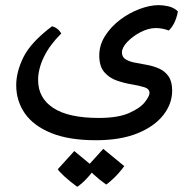

<svg xmlns="http://www.w3.org/2000/svg" viewBox="-20 -374 736 728"><path d="M343.3 157.7Q241.2 157.7 174.1 130.4Q106.9 103 74.2 55.9Q41.5 8.8 41.5 -50.8Q41.5 -102.1 69.3 -158Q97.2 -213.9 177.2 -274.4Q199.7 -268.6 212.4 -247.1Q168.5 -203.6 146.5 -158.2Q124.5 -112.8 124.5 -70.3Q124.5 -2.4 182.1 35.4Q239.7 73.2 354.5 73.2Q427.2 73.2 469.2 54.7Q511.2 36.1 529.1 13.4Q546.9 -9.3 546.9 -21.5Q546.9 -37.1 527.6 -43.2Q508.3 -49.3 480 -54Q451.7 -58.6 423.3 -68.4Q395 -78.1 375.7 -100.1Q356.4 -122.1 356.4 -163.6Q356.4 -203.1 378.4 -237.8Q400.4 -272.5 434.8 -298.6Q469.2 -324.7 508.5 -339.6Q547.9 -354.5 582 -354.5Q599.1 -354.5 619.1 -349.9Q639.2 -345.2 654.3 -331.1Q652.3 -314.9 644 -294.4Q635.7 -273.9 620.1 -258.3Q595.7 -267.6 570.8 -267.6Q543 -267.6 513.2 -252.2Q483.4 -236.8 462.9 -215.3Q442.4 -193.8 442.4 -175.3Q442.4 -157.7 456.1 -149.2Q469.7 -140.6 491.5 -136.5Q513.2 -132.3 537.6 -127.9Q562 -123.5 583.7 -113.8Q605.5 -104 619.1 -84.5Q632.8 -64.9 632.8 -30.3Q632.8 19.5 599.1 62.5Q565.4 105.5 501 131.6Q436.5 157.7 343.3 157.7ZM382.3 325.7Q356.4 307.1 334.2 286.6Q312 266.1 309.1 259.3L371.6 190.4L451.2 255.9Q431.2 283.2 409.4 303.5Q387.7 323.7 382.3 325.7ZM272.5 334Q246.6 315.4 224.6 295.2Q202.6 274.9 199.2 267.6L261.7 198.7L341.3 264.6Q314 299.3 295.9 315.9Q277.8 332.5 272.5 334Z"/></svg>

Font: Harmattan
Style: Bold
Weight: 700
Designer: George W. Nuss III and SIL International
Foundry: SIL International
Version: Version 4.000